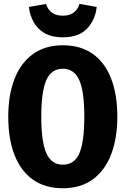

<svg xmlns="http://www.w3.org/2000/svg" viewBox="-20 -965 655 1002"><path d="M592.3 -355.9Q592.3 -243.1 560 -159.2Q527.7 -75.4 464.4 -29Q401 17.4 307.7 17.4Q214.9 17.4 151.3 -27.9Q87.7 -73.3 55.4 -156.9Q23.1 -240.5 23.1 -355.9Q23.1 -468.7 55.4 -552.3Q87.7 -635.9 151.3 -682.3Q214.9 -728.7 307.7 -728.7Q401 -728.7 464.4 -683.6Q527.7 -638.5 560 -554.9Q592.3 -471.3 592.3 -355.9ZM420 -355.9Q420 -487.2 393.8 -546.7Q367.7 -606.2 307.7 -606.2Q247.7 -606.2 221.5 -546.4Q195.4 -486.7 195.4 -355.9Q195.4 -224.6 222.1 -165.1Q248.7 -105.6 307.7 -105.6Q369.2 -105.6 394.6 -165.9Q420 -226.2 420 -355.9ZM307.7 -770.3Q251.3 -770.3 213.8 -791.5Q176.4 -812.8 156.2 -848.7Q135.9 -884.6 130.8 -928.7L220.5 -944.6Q239.5 -883.1 307.7 -883.1Q375.9 -883.1 394.9 -944.6L484.6 -928.7Q477.9 -862.6 435.1 -816.4Q392.3 -770.3 307.7 -770.3Z"/></svg>

Font: FiraCode Nerd Font Mono
Style: Bold
Weight: 700
Monospace: yes
Designer: Carrois Corporate, Edenspiekermann AG, Nikita Prokopov
Foundry: Carrois Corporate, Edenspiekermann AG, Nikita Prokopov
Version: Version 6.002;Nerd Fonts 3.3.0